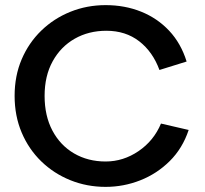

<svg xmlns="http://www.w3.org/2000/svg" viewBox="-20 -722 801 749"><path d="M392 7Q319 7 254.5 -19Q190 -45 141 -92.5Q92 -140 64.5 -205Q37 -270 37 -348Q37 -426 64.5 -490.5Q92 -555 141 -602.5Q190 -650 254.5 -676Q319 -702 392 -702Q467 -702 530.5 -676.5Q594 -651 640 -602Q686 -553 708 -482L602 -449Q576 -520 523 -561Q470 -602 395 -602Q326 -602 271.5 -571Q217 -540 185.5 -483Q154 -426 154 -348Q154 -270 184.5 -212.5Q215 -155 269 -123.5Q323 -92 392 -92Q461 -92 520.5 -132.5Q580 -173 608 -240L716 -215Q692 -143 642 -93.5Q592 -44 527 -18.5Q462 7 392 7Z"/></svg>

Font: Parkinsans Light Medium
Style: Regular
Weight: 500
Version: Version 1.000